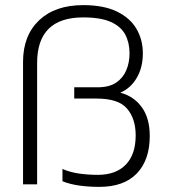

<svg xmlns="http://www.w3.org/2000/svg" viewBox="-20 -720 660 750"><path d="M368 10Q328 10 291 5Q254 0 224 -12V-60Q254 -47 289 -42Q324 -37 362 -37Q433 -37 471.5 -77Q510 -117 510 -191Q510 -256 476.5 -295.5Q443 -335 357 -335H270V-379H361Q407 -379 434 -397.5Q461 -416 473.5 -446Q486 -476 486 -512Q486 -553 469.5 -584.5Q453 -616 413.5 -634Q374 -652 305 -652Q125 -652 125 -474V0H70V-478Q70 -581 132.5 -640.5Q195 -700 305 -700Q385 -700 436.5 -675Q488 -650 513 -607.5Q538 -565 538 -512Q538 -456 514 -415.5Q490 -375 450 -358Q503 -344 534 -301Q565 -258 565 -189Q565 -95 514.5 -42.5Q464 10 368 10Z"/></svg>

Font: Kanit ExtraLight
Style: Regular
Weight: 275
Designer: Katatrad Team
Foundry: CadsonDemak
Version: Version 2.000; ttfautohint (v1.8.3)